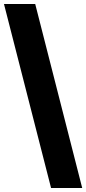

<svg xmlns="http://www.w3.org/2000/svg" viewBox="-20 -828 434 968"><path d="M237.5 120 0 -808H157.5L394.5 120Z"/></svg>

Font: Encode Sans Condensed Thin
Style: Bold
Weight: 700
Version: Version 3.002